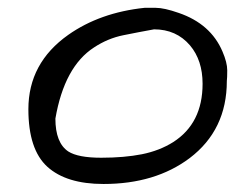

<svg xmlns="http://www.w3.org/2000/svg" viewBox="-20 -458 602 479"><path d="M50.8 -185.5Q50.8 -300.8 150.4 -371.1Q229.5 -426.8 340.8 -438.5Q346.7 -438.5 368.2 -438.5Q389.6 -438.5 425.8 -425.8Q505.9 -398.4 535.2 -329.1Q546.9 -301.8 546.9 -282.7Q546.9 -263.7 545.9 -255.9Q545.9 -133.8 453.1 -63.5Q367.2 1 238.3 1Q145.5 1 98.1 -42Q50.8 -85 50.8 -185.5ZM118.2 -162.1Q118.2 -101.6 150.4 -80.1Q174.8 -64.5 232.4 -64.5Q290 -64.5 334 -73.2Q377.9 -82 412.1 -103.5Q485.4 -150.4 485.4 -249Q485.4 -307.6 454.1 -344.7Q419.9 -384.8 364.3 -384.8Q326.2 -377.9 287.6 -370.1Q249 -362.3 214.8 -339.8Q140.6 -292 118.2 -162.1Z"/></svg>

Font: Architects Daughter
Style: Regular
Weight: 400
Designer: Kimberly Geswein
Foundry: Kimberly Geswein
Version: Version 1.003 2010